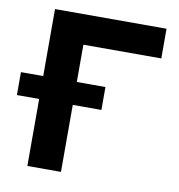

<svg xmlns="http://www.w3.org/2000/svg" viewBox="-81 -797 812 871"><g transform="rotate(10 325.0 -361.5)"><path d="M389.2 -308.6V-414.1H257.3V-585.9H616.2V-722.7H102.5V-414.1H0V-308.6H102.5V0H257.3V-308.6Z"/></g></svg>

Font: Giphurs ExtraBold
Style: Regular
Weight: 800
Version: Version 1.000